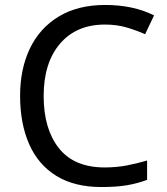

<svg xmlns="http://www.w3.org/2000/svg" viewBox="-20 -744 672 774"><path d="M403 -645Q288 -645 222 -568Q156 -491 156 -357Q156 -224 217.5 -146.5Q279 -69 402 -69Q449 -69 491 -77Q533 -85 573 -97V-19Q533 -4 490.5 3Q448 10 389 10Q280 10 207 -35Q134 -80 97.5 -163Q61 -246 61 -358Q61 -466 100.5 -548.5Q140 -631 217 -677.5Q294 -724 404 -724Q517 -724 601 -682L565 -606Q532 -621 491.5 -633Q451 -645 403 -645Z"/></svg>

Font: Noto Serif Ottoman Siyaq
Style: Regular
Weight: 400
Designer: Sérgio Martins
Version: Version 1.005; ttfautohint (v1.8.4.7-5d5b)